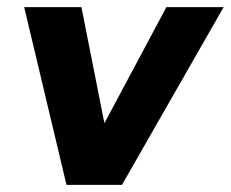

<svg xmlns="http://www.w3.org/2000/svg" viewBox="-20 -520 649 540"><path d="M181 0 448 -500H609L323 0ZM167 0 48 -500H209L308 0Z"/></svg>

Font: Figtree ExtraBold
Style: Italic
Weight: 800
Italic angle: -9.5°
Foundry: Erik Kennedy
Version: Version 2.001;gftools[0.9.30]